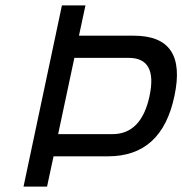

<svg xmlns="http://www.w3.org/2000/svg" viewBox="-20 -690 674 710"><path d="M154 0 178 -112H380C512 -112 594 -186 625 -335C657 -484 607 -558 475 -558H272L296 -670H209L67 0ZM195 -194 255 -476H456C527 -476 553 -429 533 -335C513 -241 467 -194 396 -194Z"/></svg>

Font: LT Wave Mono
Style: Italic
Weight: 400
Designer: Daniel Lyons
Version: Version 2.5 (Glyphs App)